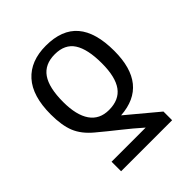

<svg xmlns="http://www.w3.org/2000/svg" viewBox="-204 -669 1008 1008"><g transform="rotate(-45 300.0 -165.0)"><path d="M535.6 -264.6Q535.6 -14.6 321.3 0L492.7 143.1V207.5H113.8V136.7H367.2Q318.4 93.3 264.2 50.5Q210 7.8 158.7 -35.2Q105.5 -79.6 84.5 -131.1Q63.5 -182.6 63.5 -264.6Q63.5 -400.9 125.2 -469.5Q187 -538.1 300.3 -538.1Q419.4 -538.1 477.5 -470.2Q535.6 -402.3 535.6 -264.6ZM443.4 -264.6Q443.4 -369.6 409.9 -421.4Q376.5 -473.1 301.8 -473.1Q227.1 -473.1 191.4 -421.9Q155.8 -370.6 155.8 -264.6Q155.8 -167 191.4 -115.7Q227.1 -64.5 296.4 -64.5Q372.1 -64.5 407.7 -114Q443.4 -163.6 443.4 -264.6Z"/></g></svg>

Font: Courier New
Style: Regular
Weight: 400
Designer: Steve Matteson
Foundry: Ascender Corporation
Version: Version 2.00.3